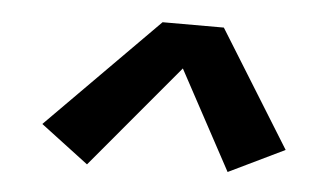

<svg xmlns="http://www.w3.org/2000/svg" viewBox="-34 -794 669 412"><g transform="rotate(5 300.0 -588.0)"><path d="M166 -429 63 -507 301 -747H433L588 -497L468 -439L353 -652Z"/></g></svg>

Font: Iosevka Aile Extrabold
Style: Italic
Weight: 800
Italic angle: -9°
Designer: Belleve Invis
Foundry: Belleve Invis
Version: Version 31.1.0; ttfautohint (v1.8.4)